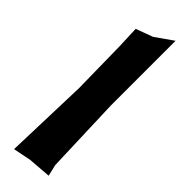

<svg xmlns="http://www.w3.org/2000/svg" viewBox="-271 -757 798 798"><g transform="rotate(45 128.0 -357.5)"><path d="M46.9 -671.9 50.8 -574.2 54.7 -332 43 39.1 121.1 23.4 222.7 15.6 210.9 -35.2 199.2 -375V-753.9L121.1 -699.2Z"/></g></svg>

Font: MaokenAssortedSans-TC
Style: Regular
Weight: 500
Version: Version 0.83